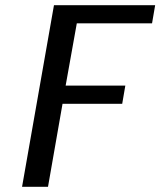

<svg xmlns="http://www.w3.org/2000/svg" viewBox="-20 -720 618 740"><path d="M165 0 221 -320H451L463 -390H233L276 -630H566L578 -700H188L65 0Z"/></svg>

Font: Scada
Style: Italic
Weight: 400
Designer: Jovanny Lemonad
Foundry: Jovanny Lemonad
Version: Version 3.005